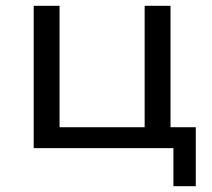

<svg xmlns="http://www.w3.org/2000/svg" viewBox="-20 -510 731 661"><path d="M577 131V0H96V-490H185V-72H478V-490H567V-72H654V131Z"/></svg>

Font: Nunito Sans 10pt SemiExpanded
Style: Regular
Weight: 400
Width: 6
Designer: Vernon Adams
Foundry: Vernon Adams
Version: Version 3.101;gftools[0.9.27]